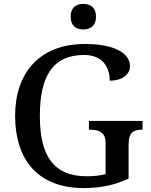

<svg xmlns="http://www.w3.org/2000/svg" viewBox="-20 -948 769 978"><path d="M404 -798C440 -798 469 -816 469 -863C469 -911 440 -928 404 -928C368 -928 340 -911 340 -863C340 -816 368 -798 404 -798ZM407 10C495 10 565 -6 635 -38V-214C635 -275 663 -287 701 -287H706V-332H433V-287H439C484 -287 518 -275 518 -218V-61C492 -54 457 -50 423 -50C248 -50 183 -160 183 -358C183 -556 246 -668 409 -668C504 -668 539 -604 539 -537C600 -537 642 -567 642 -611C642 -675 566 -724 413 -724C179 -724 57 -574 57 -358C57 -137 171 10 407 10Z"/></svg>

Font: Noto Serif Myanmar Medium
Style: Regular
Weight: 500
Designer: Ben Mitchell and the Monotype Design Team
Foundry: Monotype Imaging Inc.
Version: Version 2.106